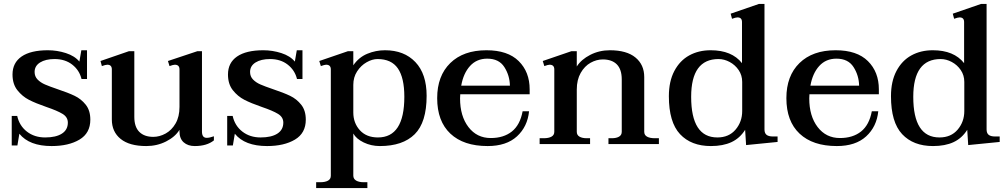

<svg xmlns="http://www.w3.org/2000/svg" viewBox="-20 -737 5151 982"><path d="M79 -53 69 7H40V-144H68Q79 -94 117.5 -64Q156 -34 211 -34Q266 -34 296.5 -53.5Q327 -73 327 -110Q327 -138 300 -154.5Q273 -171 217 -190Q162 -209 128 -226.5Q94 -244 69 -275.5Q44 -307 44 -356Q44 -416 90.5 -448Q137 -480 225 -480Q272 -480 317 -465.5Q362 -451 386 -422L396 -480H425V-333H397Q386 -378 349.5 -406.5Q313 -435 259 -435Q213 -435 185 -417.5Q157 -400 157 -369Q157 -346 172 -330.5Q187 -315 210 -305Q233 -295 274 -281Q328 -263 361.5 -247Q395 -231 418.5 -201.5Q442 -172 442 -125Q442 -56 386.5 -23Q331 10 244 10Q130 10 79 -53Z M1074 -40V-19Q1038 10 976 10Q941 10 919.5 -9Q898 -28 898 -65V-73Q876 -37 829.5 -13.5Q783 10 728 10Q642 10 597 -26.5Q552 -63 552 -126V-382Q552 -406 529 -406Q520 -406 501 -399L494 -425L639 -475H667V-139Q667 -88 692.5 -62.5Q718 -37 764 -37Q796 -37 827 -54Q858 -71 878 -105.5Q898 -140 898 -190V-382Q898 -406 874 -406Q866 -406 847 -399L839 -425L989 -475H1013V-64Q1013 -32 1037 -32Q1052 -32 1074 -40Z M1181 -53 1171 7H1142V-144H1170Q1181 -94 1219.5 -64Q1258 -34 1313 -34Q1368 -34 1398.5 -53.5Q1429 -73 1429 -110Q1429 -138 1402 -154.5Q1375 -171 1319 -190Q1264 -209 1230 -226.5Q1196 -244 1171 -275.5Q1146 -307 1146 -356Q1146 -416 1192.5 -448Q1239 -480 1327 -480Q1374 -480 1419 -465.5Q1464 -451 1488 -422L1498 -480H1527V-333H1499Q1488 -378 1451.5 -406.5Q1415 -435 1361 -435Q1315 -435 1287 -417.5Q1259 -400 1259 -369Q1259 -346 1274 -330.5Q1289 -315 1312 -305Q1335 -295 1376 -281Q1430 -263 1463.5 -247Q1497 -231 1520.5 -201.5Q1544 -172 1544 -125Q1544 -56 1488.5 -23Q1433 10 1346 10Q1232 10 1181 -53Z M1597 195H1618Q1643 195 1657.5 187Q1672 179 1672 162V-382Q1672 -406 1648 -406Q1640 -406 1621 -399L1613 -425L1759 -475H1787V-403Q1815 -444 1858.5 -462Q1902 -480 1949 -480Q2047 -480 2104.5 -419.5Q2162 -359 2162 -247Q2162 -111 2101 -50.5Q2040 10 1923 10Q1878 10 1840 -8.5Q1802 -27 1787 -54V161Q1787 178 1801.5 186.5Q1816 195 1840 195H1859V225H1597ZM2048 -242Q2048 -339 2015 -387Q1982 -435 1911 -435Q1884 -435 1855 -418.5Q1826 -402 1806.5 -372Q1787 -342 1787 -303V-162Q1787 -108 1820.5 -71Q1854 -34 1913 -34Q2048 -34 2048 -242Z M2334 -255Q2333 -248 2333 -234Q2333 -143 2376 -87Q2419 -31 2490 -31Q2556 -31 2598 -64.5Q2640 -98 2653 -168H2686Q2678 -89 2624 -39.5Q2570 10 2474 10Q2351 10 2283.5 -53.5Q2216 -117 2216 -235Q2216 -349 2283 -414.5Q2350 -480 2468 -480Q2577 -480 2633 -424.5Q2689 -369 2689 -280V-255ZM2339 -299H2588Q2587 -351 2559.5 -394Q2532 -437 2472 -437Q2418 -437 2384 -399.5Q2350 -362 2339 -299Z M3350 -30V0H3092V-30H3109Q3132 -30 3146 -38Q3160 -46 3160 -63V-331Q3160 -382 3135 -407.5Q3110 -433 3063 -433Q3031 -433 3000.5 -416Q2970 -399 2950 -364Q2930 -329 2930 -279V-63Q2930 -46 2944 -38Q2958 -30 2981 -30H2998V0H2740V-30H2761Q2786 -30 2800.5 -38Q2815 -46 2815 -63V-382Q2815 -406 2791 -406Q2783 -406 2764 -399L2756 -425L2902 -475H2930V-397Q2953 -433 2999 -456.5Q3045 -480 3099 -480Q3185 -480 3230 -443Q3275 -406 3275 -343V-63Q3275 -46 3289.5 -38Q3304 -30 3329 -30Z M3401 -245Q3401 -321 3429 -374Q3457 -427 3505 -453.5Q3553 -480 3615 -480Q3723 -480 3775 -414V-624Q3775 -648 3752 -648Q3743 -648 3724 -641L3717 -667L3862 -717H3890V-75Q3890 -56 3900.5 -47.5Q3911 -39 3933 -39H3957V-11L3796 5L3791 -73Q3764 -30 3721 -10Q3678 10 3616 10Q3515 10 3458 -51Q3401 -112 3401 -245ZM3776 -169V-318Q3776 -352 3758 -378.5Q3740 -405 3712 -420Q3684 -435 3655 -435Q3515 -435 3515 -242Q3515 -34 3649 -34Q3708 -34 3742 -74Q3776 -114 3776 -169Z M4120 -255Q4119 -248 4119 -234Q4119 -143 4162 -87Q4205 -31 4276 -31Q4342 -31 4384 -64.5Q4426 -98 4439 -168H4472Q4464 -89 4410 -39.5Q4356 10 4260 10Q4137 10 4069.5 -53.5Q4002 -117 4002 -235Q4002 -349 4069 -414.5Q4136 -480 4254 -480Q4363 -480 4419 -424.5Q4475 -369 4475 -280V-255ZM4125 -299H4374Q4373 -351 4345.5 -394Q4318 -437 4258 -437Q4204 -437 4170 -399.5Q4136 -362 4125 -299Z M4537 -245Q4537 -321 4565 -374Q4593 -427 4641 -453.5Q4689 -480 4751 -480Q4859 -480 4911 -414V-624Q4911 -648 4888 -648Q4879 -648 4860 -641L4853 -667L4998 -717H5026V-75Q5026 -56 5036.5 -47.5Q5047 -39 5069 -39H5093V-11L4932 5L4927 -73Q4900 -30 4857 -10Q4814 10 4752 10Q4651 10 4594 -51Q4537 -112 4537 -245ZM4912 -169V-318Q4912 -352 4894 -378.5Q4876 -405 4848 -420Q4820 -435 4791 -435Q4651 -435 4651 -242Q4651 -34 4785 -34Q4844 -34 4878 -74Q4912 -114 4912 -169Z"/></svg>

Font: Taviraj Medium
Style: Regular
Weight: 500
Designer: Katatrad Team
Foundry: CadsonDemak
Version: Version 1.001